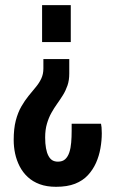

<svg xmlns="http://www.w3.org/2000/svg" viewBox="-20 -547 442 739"><path d="M195.7 172Q159.8 172 132.8 162Q105.9 152.1 86.7 134.2Q67.5 116.4 55.6 93.1Q43.7 69.8 38.2 44.2Q32.7 18.5 32.7 -8.4Q32.7 -51.9 40.8 -83.1Q49 -114.3 62.1 -137Q75.2 -159.7 89.9 -177.9Q104.6 -196.1 117.7 -211.7Q130.8 -227.3 138.9 -244.6Q147 -261.8 147 -283.1V-319.7H246.6V-263.5Q246.6 -238 239.8 -218.2Q233 -198.3 222.3 -181Q211.5 -163.7 199.7 -147.2Q187.9 -130.7 177.6 -112.2Q167.3 -93.6 160.6 -70.6Q153.8 -47.6 153.8 -17.7Q153.8 5.7 157 23.3Q160.1 40.9 166.4 52.7Q172.6 64.5 181.5 69.9Q190.4 75.2 203.1 75.2Q220.7 75.2 231 65.7Q241.3 56.2 246.8 39.6Q252.3 23 254 1.7Q255.8 -19.6 255.8 -43Q255.8 -50 255.8 -56.8Q255.8 -63.7 255.8 -70.7H368.8Q370 -65.9 370.9 -56.7Q371.8 -47.4 371.8 -34.3Q371.8 -5.5 366.5 24Q361.3 53.5 349.6 79.8Q337.9 106 318.4 127.2Q298.9 148.3 269 160.2Q239 172 195.7 172ZM142 -385V-527.2H252.4V-385Z"/></svg>

Font: Archivo SemiBold ExtraCondensed
Style: Regular
Weight: 600
Width: 2
Version: Version 2.001